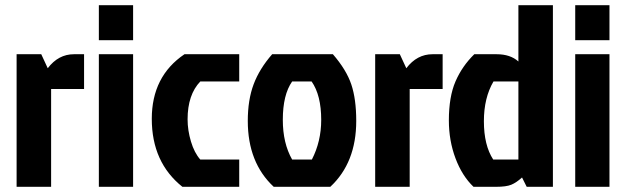

<svg xmlns="http://www.w3.org/2000/svg" viewBox="-20 -720 2412 740"><path d="M44 0V-511H139L164 -457Q205 -511 265 -511H304V-377H177V0Z M361 0V-511H493V0ZM361 -700H493V-565H361Z M703 -260Q703 -218 716 -174.5Q729 -131 752 -105H902V0H683Q565 -94 565 -262Q565 -426 691 -511H902V-406H752Q703 -355 703 -260Z M1253 0H1035Q935 -93 935 -254Q935 -335 957.5 -395Q980 -455 1029 -511H1263Q1315 -451 1334 -394.5Q1353 -338 1353 -254Q1353 -93 1253 0ZM1106 -105H1182Q1218 -175 1218 -258Q1218 -353 1181 -406H1106Q1070 -355 1070 -258Q1070 -168 1106 -105Z M1426 0V-511H1521L1546 -457Q1587 -511 1647 -511H1686V-377H1559V0Z M2111 0H2010L1992 -36Q1970 -16 1950.5 -8Q1931 0 1892 0H1805Q1761 -42 1735.5 -110Q1710 -178 1710 -256Q1710 -347 1735.5 -406Q1761 -465 1808 -511H1894Q1947 -511 1978 -483V-700H2111ZM1978 -406H1882Q1845 -343 1845 -253Q1845 -160 1881 -105H1978Z M2197 0V-511H2329V0ZM2197 -700H2329V-565H2197Z"/></svg>

Font: Jockey One
Style: Regular
Weight: 400
Designer: TypeTogether
Foundry: TypeTogether
Version: Version 1.002